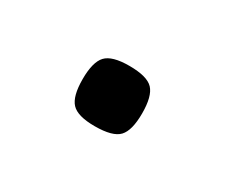

<svg xmlns="http://www.w3.org/2000/svg" viewBox="-34 -137 239 204"><g transform="rotate(30 85.0 -35.0)"><path d="M49 -35Q49 -56 56.5 -64Q64 -72 85 -72Q107 -72 114.5 -64Q122 -56 122 -35Q122 -14 114.5 -6Q107 2 85 2Q64 2 56.5 -6Q49 -14 49 -35Z"/></g></svg>

Font: Georama ExtraCondensed Thin Light
Style: Regular
Weight: 300
Version: Version 1.001